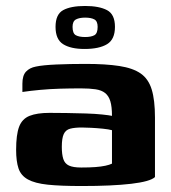

<svg xmlns="http://www.w3.org/2000/svg" viewBox="-20 -618 574 643"><path d="M253 5Q183 5 140 0.5Q97 -4 73.5 -17Q50 -30 42 -54Q34 -78 34 -116Q34 -167 44 -193.5Q54 -220 79 -230Q104 -240 146 -240Q171 -240 203.5 -239.5Q236 -239 267.5 -238Q299 -237 322.5 -234.5Q346 -232 355 -230Q355 -261 349.5 -279Q344 -297 332 -306.5Q320 -316 300 -319Q280 -322 251 -322Q216 -322 181.5 -321Q147 -320 114.5 -317Q82 -314 55 -310V-338Q55 -365 67 -378Q79 -391 100 -395Q123 -400 168.5 -402Q214 -404 267 -404Q334 -404 379.5 -397Q425 -390 451 -372Q477 -354 488 -318.5Q499 -283 499 -224V-25Q483 -10 419.5 -2.5Q356 5 253 5ZM252 -57Q280 -57 299.5 -58.5Q319 -60 333 -63Q347 -66 355 -70V-182Q344 -185 324.5 -187Q305 -189 285 -190Q265 -191 254 -191Q230 -191 215 -187Q200 -183 193.5 -169Q187 -155 187 -126Q187 -101 192 -85.5Q197 -70 211 -63.5Q225 -57 252 -57ZM263 -454Q217 -454 191.5 -470Q166 -486 166 -528Q166 -570 191.5 -584Q217 -598 265 -598Q312 -598 338.5 -584Q365 -570 365 -528Q365 -486 338.5 -470Q312 -454 263 -454ZM265 -494Q285 -494 296 -500Q307 -506 307 -528Q307 -547 296 -553Q285 -559 265 -559Q246 -559 234.5 -553Q223 -547 223 -528Q223 -506 234 -500Q245 -494 265 -494Z"/></svg>

Font: Genos
Style: Bold
Weight: 700
Designer: Robert E. Leuschke
Foundry: Robert E. Leuschke
Version: Version 1.010